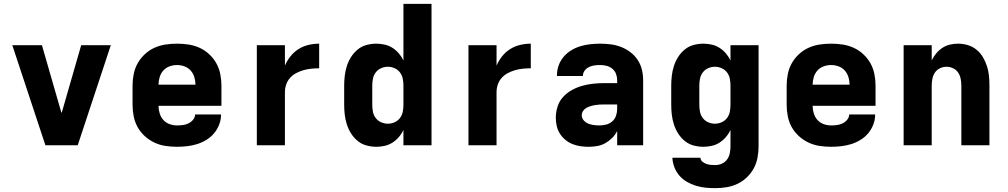

<svg xmlns="http://www.w3.org/2000/svg" viewBox="-20 -755 5240 998"><path d="M384 0H216L44 -520H198L298 -173Q299 -172 299.5 -170Q300 -168 300 -167Q300 -168 300.5 -170Q301 -172 302 -173L402 -520H556Z M900 8Q870 8 840 3.5Q810 -1 782.5 -14Q755 -27 732.5 -47.5Q710 -68 695.5 -94Q681 -120 675 -150Q669 -180 669 -210V-310Q669 -340 675 -370Q681 -400 695.5 -426Q710 -452 732.5 -473Q755 -494 782.5 -506.5Q810 -519 840 -523.5Q870 -528 900 -528Q930 -528 960 -523.5Q990 -519 1017.5 -506.5Q1045 -494 1067.5 -473Q1090 -452 1104.5 -426Q1119 -400 1125 -370Q1131 -340 1131 -310V-205H804Q804 -185 810 -165.5Q816 -146 829 -131.5Q842 -117 861 -110Q880 -103 900 -103Q915 -103 930.5 -105Q946 -107 959.5 -113.5Q973 -120 983.5 -132.5Q994 -145 994 -160H1129Q1129 -133 1119.5 -108Q1110 -83 1093 -62.5Q1076 -42 1053 -28Q1030 -14 1004.5 -6Q979 2 952.5 5Q926 8 900 8ZM996 -315Q996 -335 990 -354.5Q984 -374 971 -388.5Q958 -403 939 -410Q920 -417 900 -417Q880 -417 861 -410Q842 -403 829 -388.5Q816 -374 810 -354.5Q804 -335 804 -315Z M1315 0V-520H1461V-414Q1472 -440 1490 -462.5Q1508 -485 1532 -500Q1556 -515 1583.5 -521.5Q1611 -528 1639 -528V-400Q1619 -400 1598.5 -398Q1578 -396 1558.5 -390.5Q1539 -385 1520.5 -375.5Q1502 -366 1488 -350.5Q1474 -335 1467.5 -315.5Q1461 -296 1461 -276V0Z M1936 8Q1910 8 1884.5 1Q1859 -6 1839 -22.5Q1819 -39 1805 -61Q1791 -83 1783 -108Q1775 -133 1772 -158.5Q1769 -184 1769 -210V-310Q1769 -336 1772 -361.5Q1775 -387 1783 -412Q1791 -437 1805 -459Q1819 -481 1839 -497.5Q1859 -514 1884.5 -521Q1910 -528 1936 -528Q1958 -528 1980 -523Q2002 -518 2020.5 -506Q2039 -494 2053.5 -477Q2068 -460 2077 -440V-735H2223V0H2077V-80Q2068 -60 2053.5 -43Q2039 -26 2020.5 -14Q2002 -2 1980 3Q1958 8 1936 8ZM1996 -112Q2014 -112 2031 -119.5Q2048 -127 2059 -141.5Q2070 -156 2073.5 -174Q2077 -192 2077 -210V-310Q2077 -328 2073.5 -346Q2070 -364 2059 -378.5Q2048 -393 2031 -400.5Q2014 -408 1996 -408Q1978 -408 1961 -400.5Q1944 -393 1933 -378.5Q1922 -364 1918.5 -346Q1915 -328 1915 -310V-210Q1915 -192 1918.5 -174Q1922 -156 1933 -141.5Q1944 -127 1961 -119.5Q1978 -112 1996 -112Z M2415 0V-520H2561V-414Q2572 -440 2590 -462.5Q2608 -485 2632 -500Q2656 -515 2683.5 -521.5Q2711 -528 2739 -528V-400Q2719 -400 2698.5 -398Q2678 -396 2658.5 -390.5Q2639 -385 2620.5 -375.5Q2602 -366 2588 -350.5Q2574 -335 2567.5 -315.5Q2561 -296 2561 -276V0Z M3040 8Q3019 8 2997.5 5Q2976 2 2956 -6Q2936 -14 2919 -28Q2902 -42 2890.5 -60Q2879 -78 2874 -99.5Q2869 -121 2869 -142Q2869 -172 2878 -200.5Q2887 -229 2906.5 -250.5Q2926 -272 2952 -286.5Q2978 -301 3006.5 -309Q3035 -317 3064 -320Q3093 -323 3122 -323H3188V-338Q3188 -355 3182 -371Q3176 -387 3162.5 -398Q3149 -409 3132.5 -413Q3116 -417 3099 -417Q3084 -417 3069.5 -415Q3055 -413 3041.5 -406.5Q3028 -400 3019 -388Q3010 -376 3010 -361V-360H2875V-364Q2875 -390 2884 -415Q2893 -440 2909.5 -459.5Q2926 -479 2948.5 -493Q2971 -507 2996 -514.5Q3021 -522 3047 -525Q3073 -528 3099 -528Q3127 -528 3154.5 -524.5Q3182 -521 3208 -511Q3234 -501 3256.5 -484Q3279 -467 3294.5 -443.5Q3310 -420 3316.5 -393Q3323 -366 3323 -338V0H3188V-74Q3178 -54 3162 -38Q3146 -22 3126.5 -11Q3107 0 3085 4Q3063 8 3040 8ZM3095 -103Q3113 -103 3131 -107.5Q3149 -112 3162.5 -124Q3176 -136 3182 -153.5Q3188 -171 3188 -189V-212H3122Q3110 -212 3098 -211.5Q3086 -211 3074 -209Q3062 -207 3050.5 -203.5Q3039 -200 3028.5 -194.5Q3018 -189 3011 -178.5Q3004 -168 3004 -156Q3004 -141 3014 -129.5Q3024 -118 3037.5 -112.5Q3051 -107 3066 -105Q3081 -103 3095 -103Z M3698 223Q3672 223 3647 220.5Q3622 218 3597.5 210.5Q3573 203 3550.5 190Q3528 177 3511.5 158Q3495 139 3485.5 114.5Q3476 90 3475 65H3621Q3621 77 3630.5 85Q3640 93 3651.5 97Q3663 101 3674.5 102Q3686 103 3698 103Q3716 103 3732.5 95.5Q3749 88 3759.5 73.5Q3770 59 3773.5 41Q3777 23 3777 5V-80Q3768 -60 3753.5 -43Q3739 -26 3720.5 -14Q3702 -2 3680 3Q3658 8 3636 8Q3610 8 3584.5 1Q3559 -6 3539 -22.5Q3519 -39 3505 -61Q3491 -83 3483 -108Q3475 -133 3472 -158.5Q3469 -184 3469 -210V-310Q3469 -336 3472 -361.5Q3475 -387 3483 -412Q3491 -437 3505 -459Q3519 -481 3539 -497.5Q3559 -514 3584.5 -521Q3610 -528 3636 -528Q3658 -528 3680 -523Q3702 -518 3720.5 -506Q3739 -494 3753.5 -477Q3768 -460 3777 -440V-520H3923V5Q3923 35 3917.5 64.5Q3912 94 3898 120Q3884 146 3862 167Q3840 188 3813.5 200.5Q3787 213 3757.5 218Q3728 223 3698 223ZM3696 -112Q3714 -112 3731 -119.5Q3748 -127 3759 -141.5Q3770 -156 3773.5 -174Q3777 -192 3777 -210V-310Q3777 -328 3773.5 -346Q3770 -364 3759 -378.5Q3748 -393 3731 -400.5Q3714 -408 3696 -408Q3678 -408 3661 -400.5Q3644 -393 3633 -378.5Q3622 -364 3618.5 -346Q3615 -328 3615 -310V-210Q3615 -192 3618.5 -174Q3622 -156 3633 -141.5Q3644 -127 3661 -119.5Q3678 -112 3696 -112Z M4300 8Q4270 8 4240 3.5Q4210 -1 4182.5 -14Q4155 -27 4132.5 -47.5Q4110 -68 4095.5 -94Q4081 -120 4075 -150Q4069 -180 4069 -210V-310Q4069 -340 4075 -370Q4081 -400 4095.5 -426Q4110 -452 4132.5 -473Q4155 -494 4182.5 -506.5Q4210 -519 4240 -523.5Q4270 -528 4300 -528Q4330 -528 4360 -523.5Q4390 -519 4417.5 -506.5Q4445 -494 4467.5 -473Q4490 -452 4504.5 -426Q4519 -400 4525 -370Q4531 -340 4531 -310V-205H4204Q4204 -185 4210 -165.5Q4216 -146 4229 -131.5Q4242 -117 4261 -110Q4280 -103 4300 -103Q4315 -103 4330.5 -105Q4346 -107 4359.5 -113.5Q4373 -120 4383.5 -132.5Q4394 -145 4394 -160H4529Q4529 -133 4519.5 -108Q4510 -83 4493 -62.5Q4476 -42 4453 -28Q4430 -14 4404.5 -6Q4379 2 4352.5 5Q4326 8 4300 8ZM4396 -315Q4396 -335 4390 -354.5Q4384 -374 4371 -388.5Q4358 -403 4339 -410Q4320 -417 4300 -417Q4280 -417 4261 -410Q4242 -403 4229 -388.5Q4216 -374 4210 -354.5Q4204 -335 4204 -315Z M4677 0V-520H4823V-441Q4832 -460 4846 -477Q4860 -494 4878 -506Q4896 -518 4917.5 -523Q4939 -528 4960 -528Q4986 -528 5011 -520.5Q5036 -513 5056 -496.5Q5076 -480 5089 -458Q5102 -436 5110 -411.5Q5118 -387 5120.5 -361.5Q5123 -336 5123 -310V0H4977V-310Q4977 -328 4973.5 -345.5Q4970 -363 4960.5 -377.5Q4951 -392 4934.5 -400Q4918 -408 4900 -408Q4882 -408 4865.5 -400Q4849 -392 4839.5 -377.5Q4830 -363 4826.5 -345.5Q4823 -328 4823 -310V0Z"/></svg>

Font: Iosevka Aile Heavy
Style: Regular
Weight: 900
Designer: Belleve Invis
Foundry: Belleve Invis
Version: Version 31.1.0; ttfautohint (v1.8.4)